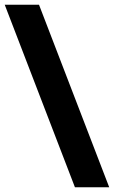

<svg xmlns="http://www.w3.org/2000/svg" viewBox="-20 -731 482 812"><path d="M0 -710.9H145L441.9 61H296.9Z"/></svg>

Font: Heebo
Style: Bold
Weight: 700
Designer: Oded Ezer
Foundry: Ezer Type House
Version: Version 3.100